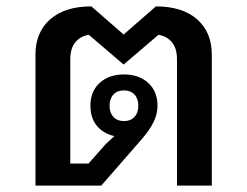

<svg xmlns="http://www.w3.org/2000/svg" viewBox="-20 -581 774 601"><path d="M91 -410Q91 -480 137 -520.5Q183 -561 266 -561L367 -473L468 -561Q551 -561 597 -520.5Q643 -480 643 -410V0H534V-395Q534 -430 518 -449Q502 -468 476 -472L367 -379L258 -472Q232 -468 216 -449Q200 -430 200 -395V-69H257L311 -130L338 -155Q303 -163 283 -187.5Q263 -212 263 -250Q263 -295 292 -321.5Q321 -348 368 -348Q415 -348 444 -321.5Q473 -295 473 -250Q473 -224 461 -199.5Q449 -175 426 -148L297 0H91ZM368 -202Q389 -202 401 -215Q413 -228 413 -250Q413 -272 401 -285Q389 -298 368 -298Q347 -298 335 -285Q323 -272 323 -250Q323 -228 335 -215Q347 -202 368 -202Z"/></svg>

Font: IBM Plex Sans Thai Looped Medium
Style: Regular
Weight: 500
Designer: Mike Abbink, Paul van der Laan, Pieter van Rosmalen, Ben Mitchell, Mark Frömberg
Foundry: Bold Monday
Version: Version 1.1